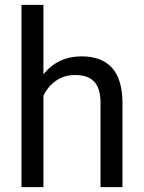

<svg xmlns="http://www.w3.org/2000/svg" viewBox="-20 -770 591 790"><path d="M158.7 -750H68.4V0H158.7V-376.5C183.6 -427.2 229 -461.4 287.6 -461.4C359.9 -461.4 393.1 -425.8 393.6 -349.6V0H483.9V-349.1C482.9 -475.1 426.8 -538.1 314.9 -538.1C251 -538.1 198.7 -513.7 158.7 -464.4Z"/></svg>

Font: Roboto
Style: Regular
Weight: 400
Designer: Google
Version: Version 2.137; 2017